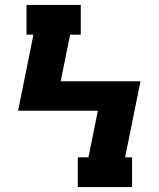

<svg xmlns="http://www.w3.org/2000/svg" viewBox="-20 -755 640 775"><path d="M294 0V-120H337L375 -308H53L115 -615H87V-735H306V-615H263L225 -427H547L485 -120H513V0Z"/></svg>

Font: Iosevka Curly Slab HvEx
Style: Regular
Weight: 900
Width: 7
Monospace: yes
Designer: Belleve Invis
Foundry: Belleve Invis
Version: Version 11.1.0; ttfautohint (v1.8.3)